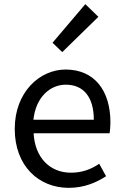

<svg xmlns="http://www.w3.org/2000/svg" viewBox="-20 -892 594 925"><path d="M311 13C385 13 443 -12 491 -43L458 -103C418 -76 375 -60 322 -60C219 -60 148 -134 142 -250H508C510 -263 512 -282 512 -302C512 -457 434 -557 296 -557C170 -557 51 -447 51 -271C51 -92 167 13 311 13ZM141 -315C152 -422 220 -484 297 -484C382 -484 432 -425 432 -315ZM280 -641 454 -811 391 -872 233 -686Z"/></svg>

Font: Squished Noto Sans CJK JP Regular
Style: Regular
Weight: 400
Designer: Ryoko NISHIZUKA (kana & ideographs); Paul D. Hunt (Latin, Greek & Cyrillic); Wenlong ZHANG (bopomofo); Sandoll Communica
Foundry: Adobe Systems Incorporated
Version: Version 1.004;PS 1.004;hotconv 1.0.82;makeotf.lib2.5.63406